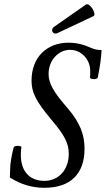

<svg xmlns="http://www.w3.org/2000/svg" viewBox="-20 -880 503 913"><path d="M254 -723 424 -803C442 -811 407 -871 388 -858L238 -753C217 -739 231 -712 254 -723ZM191 13C315 13 382 -53 382 -173C382 -239 361 -296 302 -365C232 -445 211 -485 211 -529C211 -592 257 -643 313 -643C367 -643 409 -597 409 -543C409 -533 409 -521 408 -512C408 -502 442 -500 445 -512C455 -563 461 -601 463 -642C452 -642 433 -643 411 -653C388 -664 351 -677 306 -677C203 -677 130 -608 130 -497C130 -440 150 -400 225 -310C288 -236 307 -198 307 -148C307 -74 260 -20 191 -20C120 -20 79 -66 79 -144C79 -164 81 -174 82 -181C82 -187 48 -190 45 -179C36 -144 28 -104 28 -71L27 -36C79 -3 132 13 191 13Z"/></svg>

Font: Junicode Two Beta SemiCondensed Medium
Style: Italic
Weight: 500
Width: 4
Italic angle: -10°
Version: Version 1.063